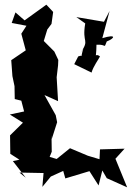

<svg xmlns="http://www.w3.org/2000/svg" viewBox="-20 -766 563 820"><path d="M201 -118C201 -118 200 -189 200 -189C200 -189 201 -172 201 -172L224 -244L218 -274L170 -360L228 -334L222 -436L228 -487L229 -510L212 -546L167 -591L182 -640L200 -664L207 -715L178 -746L85 -679L46 -713L30 -668L93 -656L71 -622L90 -551L28 -509L33 -441L42 -398L43 -343L71 -336L83 -290L22 -277L78 -242L23 -188L24 -109L63 -84L35 -78L90 -7L63 -29L166 -27L161 32L197 -12L250 -36L259 -4L362 -35L401 26L417 -38L436 -5L523 34L473 -88L512 -131L407 -128L405 -86L355 -101L279 -133L222 -87L192 -96ZM297 -492 371 -456C378 -482 402 -514 407 -525C381 -545 391 -500 392 -575C437 -578 422 -555 436 -589C470 -602 480 -622 417 -603L448 -719L424 -673L306 -693L344 -666C329 -578 365 -601 324 -540C344 -568 333 -562 327 -520C332 -526 328 -531 314 -525Z"/></svg>

Font: Asimov Aggro
Style: Condensed
Weight: 500
Designer: Google
Version: Version 2.000980; 2014